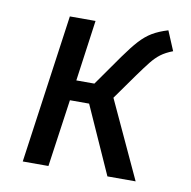

<svg xmlns="http://www.w3.org/2000/svg" viewBox="-66 -604 666 670"><g transform="rotate(10 267.0 -269.5)"><path d="M478 -539 507 -470Q481 -460 464.5 -447.5Q448 -435 432.5 -415.5Q417 -396 394 -364L330 -274L457 0H357L250 -239H182L148 0H57L131 -527H222L192 -311H256L332 -419Q359 -457 379.5 -479.5Q400 -502 422.5 -515.5Q445 -529 478 -539Z"/></g></svg>

Font: Fira Sans Variable
Style: Italic
Weight: 397
Italic angle: -8°
Designer: Carrois Corporate & Edenspiekermann AG
Foundry: Carrois Corporate GbR & Edenspiekermann AG
Version: Version 4.202